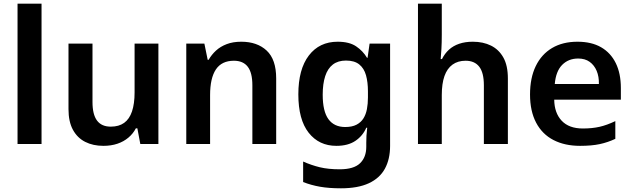

<svg xmlns="http://www.w3.org/2000/svg" viewBox="-20 -780 3432 1040"><path d="M205 0H75V-760H205Z M838 -544V0H740L724 -85H716Q701 -56 675.5 -34.5Q650 -13 616 -1.5Q582 10 540 10Q484 10 441.5 -11.5Q399 -33 375 -77Q351 -121 351 -189V-544H481V-227Q481 -160 505.5 -127Q530 -94 580 -94Q624 -94 652.5 -114.5Q681 -135 695 -176.5Q709 -218 709 -279V-544Z M1287 -554Q1373 -554 1424.5 -506Q1476 -458 1476 -355V0H1347V-318Q1347 -386 1322 -418.5Q1297 -451 1247 -451Q1181 -451 1149.5 -404Q1118 -357 1118 -265V0H989V-544H1087L1105 -456H1110Q1126 -484 1150 -506Q1174 -528 1208 -541Q1242 -554 1287 -554Z M1809 -554Q1872 -554 1909 -529Q1946 -504 1968 -467H1971L1982 -544H2093V10Q2093 82 2065 133.5Q2037 185 1978 212.5Q1919 240 1827 240Q1762 240 1713.5 231.5Q1665 223 1622 206V95Q1667 115 1712.5 126Q1758 137 1820 137Q1896 137 1930 104.5Q1964 72 1964 15V-7Q1964 -26 1965 -45Q1966 -64 1969 -88H1964Q1945 -44 1905 -17Q1865 10 1802 10Q1708 10 1652 -61Q1596 -132 1596 -269Q1596 -405 1653 -479.5Q1710 -554 1809 -554ZM1854 -452Q1811 -452 1783 -430.5Q1755 -409 1741.5 -367.5Q1728 -326 1728 -267Q1728 -177 1759 -134.5Q1790 -92 1850 -92Q1887 -92 1911 -104.5Q1935 -117 1948.5 -138.5Q1962 -160 1967.5 -189Q1973 -218 1973 -252V-285Q1973 -335 1962.5 -372.5Q1952 -410 1926 -431Q1900 -452 1854 -452Z M2373 -594Q2373 -547 2371 -514.5Q2369 -482 2367 -460H2374Q2389 -490 2412 -511Q2435 -532 2467.5 -543Q2500 -554 2541 -554Q2597 -554 2639.5 -533Q2682 -512 2706.5 -468.5Q2731 -425 2731 -355V0H2601V-318Q2601 -386 2576 -418.5Q2551 -451 2502 -451Q2460 -451 2431 -430Q2402 -409 2387.5 -368Q2373 -327 2373 -265V0H2244V-760H2373Z M3108 -554Q3184 -554 3236 -524Q3288 -494 3315.5 -438Q3343 -382 3343 -303V-240H2982Q2983 -168 3022.5 -126Q3062 -84 3137 -84Q3187 -84 3227 -93Q3267 -102 3313 -124V-28Q3273 -9 3229 0.5Q3185 10 3122 10Q3039 10 2978 -21.5Q2917 -53 2884 -115.5Q2851 -178 2851 -268Q2851 -358 2882 -422Q2913 -486 2970.5 -520Q3028 -554 3108 -554ZM3112 -463Q3059 -463 3025 -428.5Q2991 -394 2985 -325H3224Q3225 -365 3212 -396Q3199 -427 3174 -445Q3149 -463 3112 -463Z"/></svg>

Font: Noto Sans Hebrew Thin SemiBold
Style: Regular
Weight: 600
Version: Version 3.001